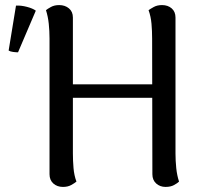

<svg xmlns="http://www.w3.org/2000/svg" viewBox="-20 -724 805 756"><path d="M267 -120Q267 -91 269.5 -62Q272 -33 281 -9Q274 -3 260.5 4.5Q247 12 228 12Q205 12 190 -1.5Q175 -15 175 -38V-572Q175 -602 172 -630.5Q169 -659 161 -684Q167 -689 180.5 -696.5Q194 -704 213 -704Q236 -704 251.5 -691Q267 -678 267 -655ZM671 -120Q671 -91 674 -62Q677 -33 685 -9Q679 -3 665.5 4.5Q652 12 632 12Q610 12 595 -1.5Q580 -15 580 -38L579 -572Q579 -602 576.5 -630.5Q574 -659 565 -684Q572 -689 585.5 -696.5Q599 -704 618 -704Q641 -704 656 -691Q671 -678 671 -655ZM233 -392H610V-339H233ZM51 -518Q43 -518 31.5 -519.5Q20 -521 14 -525L43 -702Q63 -703 86 -697Q109 -691 121 -682Z"/></svg>

Font: Arima Medium
Style: Regular
Weight: 500
Designer: Joana Correia and Natanael Gama
Foundry: NDISCOVER
Version: Version 1.101;gftools[0.9.23]